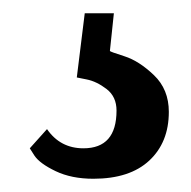

<svg xmlns="http://www.w3.org/2000/svg" viewBox="-20 -19 289 290"><path d="M108 1H152L146 58Q146 59 168 66Q190 73 212.5 94.5Q235 116 235 150Q235 196 205.5 223.5Q176 251 121 251Q88 251 64 239.5Q40 228 32 216L25 205L51 176Q71 205 106 205Q156 205 156 148Q156 127 141 115.5Q126 104 111 101L96 98Z"/></svg>

Font: ArsenalBold
Style: Bold
Weight: 700
Designer: Andrij Shevchenko
Foundry: Stairsfor.com
Version: Version 1.000